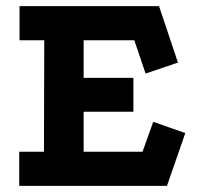

<svg xmlns="http://www.w3.org/2000/svg" viewBox="-20 -609 657 629"><path d="M44 -589H501L563 -404L457 -368L420 -477H254V-354H417V-243H254V-112H447L482 -210L587 -173L527 0H43V-112H124L125 -477H44Z"/></svg>

Font: Podkova ExtraBold
Style: Regular
Weight: 800
Designer: Ilya Yudin
Foundry: Cyreal (www.cyreal.org)
Version: Version 2.103